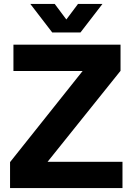

<svg xmlns="http://www.w3.org/2000/svg" viewBox="-20 -956 675 976"><path d="M31.1 -131.9 400 -595.1H48.3V-729H592.7V-596L221.7 -133.4H602.6V0H31.1ZM134 -936.1H258L317.3 -857L376.6 -936.1H500.9L389 -790.9H245.6Z"/></svg>

Font: Mona Sans VF XLt
Style: Regular
Weight: 200
Designer: Deni Anggara
Foundry: GitHub
Version: Version 2.000;Glyphs 3.2.3 (3260)